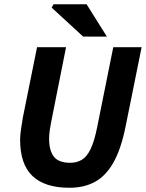

<svg xmlns="http://www.w3.org/2000/svg" viewBox="-20 -875 689 907"><path d="M308 12Q192 12 133.5 -43.5Q75 -99 75 -215Q75 -237 79.5 -266Q84 -295 88 -320L155 -652H292L221 -295Q217 -275 214.5 -256Q212 -237 212 -219Q212 -164 234.5 -135Q257 -106 312 -106Q343 -106 367 -120.5Q391 -135 408.5 -172Q426 -209 439 -274L515 -652H649L573 -276Q552 -172 516.5 -108.5Q481 -45 429.5 -16.5Q378 12 308 12ZM373 -702 224 -839 233 -855H389L485 -702Z"/></svg>

Font: Source Sans 3 ExtraLight
Style: Bold Italic
Weight: 700
Italic angle: -11°
Version: Version 3.052;hotconv 1.1.0;makeotfexe 2.6.0